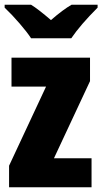

<svg xmlns="http://www.w3.org/2000/svg" viewBox="-41 -786 430 806"><path d="M368.7 -753.9Q296.4 -681.6 258.3 -625.5H89.4Q73.2 -650.4 41.7 -687Q10.3 -723.6 -21.5 -753.9V-766.1H89.4Q119.1 -748 172.9 -701.7Q223.6 -745.6 259.3 -766.1H368.7ZM343.3 -121.6V0H-2.9V-90.3L152.3 -422.4H7.3V-543.9H336.9V-445.3L185.5 -121.6Z"/></svg>

Font: Open Sans Hebrew Condensed Extra Bold
Style: Regular
Weight: 800
Width: 3
Foundry: Ascender Corporation, Yanek Iontef
Version: Version 2.001;PS 002.001;hotconv 1.0.70;makeotf.lib2.5.58329